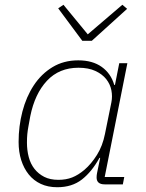

<svg xmlns="http://www.w3.org/2000/svg" viewBox="-20 -773 611 805"><path d="M419 0Q385 0 385 -29Q385 -34 385.5 -38.5Q386 -43 387 -48L400 -111H397Q365 -53 323.5 -20.5Q282 12 220 12Q181 12 151 -2Q121 -16 100.5 -41.5Q80 -67 69 -101.5Q58 -136 58 -178Q58 -244 74 -305.5Q90 -367 121.5 -415Q153 -463 200 -491.5Q247 -520 308 -520Q368 -520 406.5 -492.5Q445 -465 459 -417H462L480 -508H514L419 -31H501L495 0ZM225 -19Q257 -19 282.5 -29Q308 -39 334 -61Q363 -86 386.5 -123.5Q410 -161 420 -211L447 -344Q452 -369 447 -394.5Q442 -420 425.5 -441Q409 -462 380 -475.5Q351 -489 309 -489Q228 -489 177 -434.5Q126 -380 107 -286L99 -242Q96 -226 94.5 -210.5Q93 -195 93 -175Q93 -143 100.5 -114.5Q108 -86 124.5 -65Q141 -44 165.5 -31.5Q190 -19 225 -19ZM325 -602 224 -738 246 -753 348 -629 493 -753 513 -736 365 -602Z"/></svg>

Font: IBM Plex Sans ExtLt
Style: Italic
Weight: 200
Italic angle: -11°
Designer: Mike Abbink, Paul van der Laan, Pieter van Rosmalen
Foundry: Bold Monday
Version: Version 3.005